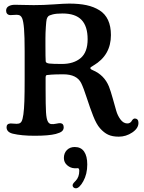

<svg xmlns="http://www.w3.org/2000/svg" viewBox="-20 -728 784 1042"><path d="M227.5 -306.2V-245.6Q227.5 -156.2 229.7 -118.9Q231.9 -81.5 240.2 -67.4Q246.6 -56.2 257.6 -54.7Q268.6 -53.2 284.4 -56.6Q300.3 -60.1 307.6 -59.6Q325.7 -57.6 325.7 -37.1Q325.7 -23.9 316.2 -15.6Q306.6 -7.3 282.7 -1Q244.6 8.8 168.5 8.8Q96.7 8.8 49.8 -2.4Q15.6 -10.7 15.6 -37.6Q15.6 -56.6 37.1 -58.1Q40.5 -58.6 56.2 -56.9Q71.8 -55.2 80.1 -57.1Q90.8 -58.6 96.9 -68.8Q103 -79.1 106.9 -107.2Q110.8 -135.3 112.3 -179Q113.8 -222.7 113.8 -296.9V-449.7Q113.8 -530.3 110.4 -572Q106.9 -613.8 99.9 -629.6Q92.8 -645.5 78.6 -647Q70.8 -648.4 55.9 -647Q41 -645.5 36.1 -646Q24.9 -646.5 19 -653.1Q13.2 -659.7 13.2 -669.9Q13.2 -686.5 26.9 -694.3Q40.5 -702.1 61 -702.1Q77.1 -702.1 106.4 -701.2Q135.7 -700.2 163.1 -700.2Q216.3 -700.2 272.7 -704.3Q329.1 -708.5 355.5 -708.5Q409.2 -708.5 449.2 -700Q489.3 -691.4 520 -672.1Q550.8 -652.8 566.4 -619.1Q582 -585.4 582 -537.6Q582 -428.2 487.3 -372.6Q470.2 -363.3 470.2 -358.9Q470.2 -352.5 483.4 -347.2Q545.9 -320.8 571.3 -258.3Q580.6 -234.4 592 -193.6Q603.5 -152.8 610.8 -127Q618.2 -101.1 633.5 -80.1Q648.9 -59.1 669.4 -58.1Q678.7 -57.6 685.3 -61.8Q691.9 -65.9 694.6 -71.3Q697.3 -76.7 701.9 -80.8Q706.5 -85 712.4 -85Q731.4 -83.5 731.4 -61Q731.4 -31.7 697.8 -9Q664.1 13.7 624.5 13.7Q589.8 13.7 566.9 2.9Q543.9 -7.8 522.5 -32.2Q503.4 -53.7 485.8 -98.4Q468.3 -143.1 450.9 -196.8Q433.6 -250.5 420.9 -276.4Q397.5 -324.7 323.2 -324.7Q301.8 -324.7 284.4 -324.2Q267.1 -323.7 259 -323Q251 -322.3 243.7 -321.5Q236.3 -320.8 235.4 -320.8Q227.5 -320.8 227.5 -306.2ZM315.9 -380.9Q379.9 -380.9 417.7 -412.8Q455.6 -444.8 455.6 -515.1Q455.6 -585.4 422.4 -620.1Q389.2 -654.8 319.8 -654.8Q285.6 -654.8 266.4 -649.9Q247.1 -645 241.7 -639.4Q236.3 -633.8 233.4 -624Q231 -615.2 228.8 -581.8Q226.6 -548.3 226.6 -519.5V-481.9Q226.6 -414.1 228 -395Q229 -385.3 248 -383.1Q267.1 -380.9 315.9 -380.9ZM374 277.8Q374 274.4 376 270.8Q377.9 267.1 379.4 265.1Q380.9 263.2 385.3 258.8Q389.6 254.4 390.6 253.4Q410.2 232.9 410.2 199.2Q410.2 184.6 401.9 184.6Q400.4 184.6 395.3 185.1Q390.1 185.5 383.8 185.1Q362.3 184.1 344.5 168.7Q326.7 153.3 326.7 129.4Q326.7 103 343 86.4Q359.4 69.8 385.7 69.8Q419.4 69.8 436.5 94.5Q453.6 119.1 453.6 164.6Q453.6 216.8 432.1 255.4Q410.6 293.9 391.6 293.9Q384.3 293.9 379.2 289.3Q374 284.7 374 277.8Z"/></svg>

Font: Cooper* Medium
Style: Regular
Weight: 500
Designer: Owen Earl
Foundry: indestructible type*
Version: Version 0.001